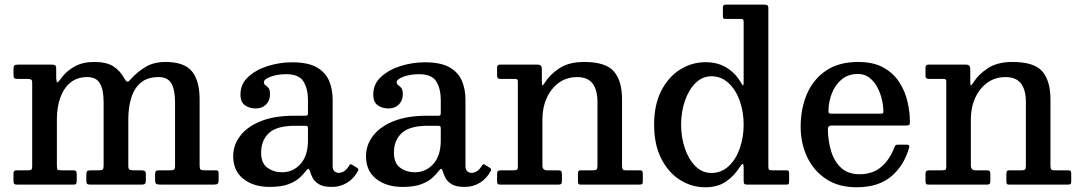

<svg xmlns="http://www.w3.org/2000/svg" viewBox="-20 -800 4679 832"><path d="M38.5 -15.5V-49.5Q38.5 -62 51.5 -62H99.5Q112.5 -62 116 -65.2Q119.5 -68.5 119.5 -81V-441Q119.5 -452.5 115 -455.2Q110.5 -458 99.5 -458H59Q46.5 -458 42.5 -461Q38.5 -464 38.5 -476.5V-498.5Q38.5 -512 41.8 -516Q45 -520 58 -520H203Q214 -520 218.8 -517.2Q223.5 -514.5 223.5 -503V-474.5Q223.5 -441 228.8 -443.2Q234 -445.5 244 -459.5Q266.5 -491 302 -511.2Q337.5 -531.5 388 -531.5Q442.5 -531.5 472 -512Q501.5 -492.5 520 -458.5Q527.5 -445 533 -446Q538.5 -447 545.5 -455.5Q573 -487 609.2 -509.2Q645.5 -531.5 697.5 -531.5Q779 -531.5 812 -490.5Q845 -449.5 845 -369V-83.5Q845 -70 848.5 -66Q852 -62 866.5 -62H915Q923 -62 925.2 -58.8Q927.5 -55.5 927.5 -47V-23Q927.5 -7.5 923.2 -3.8Q919 0 904.5 0H677Q662.5 0 657.2 -3.2Q652 -6.5 652 -22V-42.5Q652 -54 655 -58Q658 -62 669.5 -62H716.5Q730 -62 734.2 -65.2Q738.5 -68.5 738.5 -82V-357.5Q738.5 -410.5 722.8 -438.2Q707 -466 667.5 -466Q619 -466 590.2 -441.8Q561.5 -417.5 548.8 -376Q536 -334.5 536 -283V-81.5Q536 -68 541.2 -65Q546.5 -62 558.5 -62H590.5Q601 -62 606.5 -59.5Q612 -57 612 -45.5V-20.5Q612 -8 608.5 -4Q605 0 592 0H373Q362 0 358 -3Q354 -6 354 -17.5V-40Q354 -54 357.2 -58Q360.5 -62 374.5 -62H408Q421.5 -62 425.2 -65.5Q429 -69 429 -82V-357.5Q429 -410.5 413.2 -438.2Q397.5 -466 358 -466Q314 -466 284.8 -441.8Q255.5 -417.5 241 -376Q226.5 -334.5 226.5 -283V-83Q226.5 -68 229 -65Q231.5 -62 247 -62H295Q305.5 -62 309 -59Q312.5 -56 312.5 -45V-18.5Q312.5 -10.5 310.5 -5.2Q308.5 0 300 0H53.5Q45 0 41.8 -3Q38.5 -6 38.5 -15.5Z M990.5 -123Q990.5 -171.5 1020.8 -211.2Q1051 -251 1109.8 -274.8Q1168.5 -298.5 1254.5 -298.5H1301.5Q1310 -298.5 1312.2 -300.5Q1314.5 -302.5 1314.5 -311.5V-367Q1314.5 -415.5 1295 -447Q1275.5 -478.5 1219.5 -478.5Q1183 -478.5 1153.2 -467.8Q1123.5 -457 1123.5 -443.5Q1123.5 -435 1130.2 -430.8Q1137 -426.5 1143.5 -418.8Q1150 -411 1150 -391Q1150 -364 1132.8 -347Q1115.5 -330 1088 -330Q1061.5 -330 1041.8 -343.5Q1022 -357 1022 -391Q1022 -436 1055.8 -467Q1089.5 -498 1140.8 -514Q1192 -530 1245.5 -530Q1315.5 -530 1353.5 -507.8Q1391.5 -485.5 1406.5 -448.8Q1421.5 -412 1421.5 -368.5V-80Q1421.5 -65 1429.2 -58Q1437 -51 1447.5 -51Q1458 -51 1469.5 -57Q1481 -63 1493.5 -83Q1498.5 -91.5 1505 -86.5L1528.5 -72Q1535 -67.5 1531.5 -60Q1514 -26.5 1484.2 -8.2Q1454.5 10 1419 10H1418.5Q1381 10 1361.8 -1.8Q1342.5 -13.5 1334.5 -29.8Q1326.5 -46 1323 -58.5Q1319.5 -68.5 1316.2 -68.5Q1313 -68.5 1306 -59.5Q1297 -47.5 1279.8 -31Q1262.5 -14.5 1231.2 -2.2Q1200 10 1148.5 10Q1079 10 1034.8 -24.8Q990.5 -59.5 990.5 -123ZM1111.5 -138.5Q1111.5 -92.5 1139 -73Q1166.5 -53.5 1202 -53.5Q1250 -53.5 1282.2 -89.5Q1314.5 -125.5 1314.5 -191V-245Q1314.5 -255 1304.5 -255H1259Q1179.5 -255 1145.5 -223.5Q1111.5 -192 1111.5 -138.5Z M1566 -123Q1566 -171.5 1596.2 -211.2Q1626.5 -251 1685.2 -274.8Q1744 -298.5 1830 -298.5H1877Q1885.5 -298.5 1887.8 -300.5Q1890 -302.5 1890 -311.5V-367Q1890 -415.5 1870.5 -447Q1851 -478.5 1795 -478.5Q1758.5 -478.5 1728.8 -467.8Q1699 -457 1699 -443.5Q1699 -435 1705.8 -430.8Q1712.5 -426.5 1719 -418.8Q1725.5 -411 1725.5 -391Q1725.5 -364 1708.2 -347Q1691 -330 1663.5 -330Q1637 -330 1617.2 -343.5Q1597.5 -357 1597.5 -391Q1597.5 -436 1631.2 -467Q1665 -498 1716.2 -514Q1767.5 -530 1821 -530Q1891 -530 1929 -507.8Q1967 -485.5 1982 -448.8Q1997 -412 1997 -368.5V-80Q1997 -65 2004.8 -58Q2012.5 -51 2023 -51Q2033.5 -51 2045 -57Q2056.5 -63 2069 -83Q2074 -91.5 2080.5 -86.5L2104 -72Q2110.5 -67.5 2107 -60Q2089.5 -26.5 2059.8 -8.2Q2030 10 1994.5 10H1994Q1956.5 10 1937.2 -1.8Q1918 -13.5 1910 -29.8Q1902 -46 1898.5 -58.5Q1895 -68.5 1891.8 -68.5Q1888.5 -68.5 1881.5 -59.5Q1872.5 -47.5 1855.2 -31Q1838 -14.5 1806.8 -2.2Q1775.5 10 1724 10Q1654.5 10 1610.2 -24.8Q1566 -59.5 1566 -123ZM1687 -138.5Q1687 -92.5 1714.5 -73Q1742 -53.5 1777.5 -53.5Q1825.5 -53.5 1857.8 -89.5Q1890 -125.5 1890 -191V-245Q1890 -255 1880 -255H1834.5Q1755 -255 1721 -223.5Q1687 -192 1687 -138.5Z M2210 -458H2146.5Q2134 -458 2134 -472.5V-506.5Q2134 -520 2146.5 -520H2310.5Q2328 -520 2328 -501.5V-448.5Q2328 -429.5 2330.8 -430Q2333.5 -430.5 2339 -439Q2363.5 -478 2404.8 -504.8Q2446 -531.5 2511 -531.5Q2605 -531.5 2640.2 -490.5Q2675.5 -449.5 2675.5 -369V-84.5Q2675.5 -71 2678.2 -66.5Q2681 -62 2694.5 -62H2752Q2760.5 -62 2763 -58.8Q2765.5 -55.5 2765.5 -46.5V-13Q2765.5 -3.5 2761.5 -1.8Q2757.5 0 2748 0H2496.5Q2488 0 2486.2 -3.8Q2484.5 -7.5 2484.5 -16.5V-46.5Q2484.5 -55 2486.8 -58.5Q2489 -62 2497.5 -62H2548.5Q2561 -62 2565 -65.2Q2569 -68.5 2569 -81.5V-357.5Q2569 -410.5 2547.8 -438.2Q2526.5 -466 2481 -466Q2436 -466 2402.2 -441.8Q2368.5 -417.5 2349.5 -376Q2330.5 -334.5 2330.5 -283V-82.5Q2330.5 -62 2351 -62H2397Q2407.5 -62 2411.2 -59Q2415 -56 2415 -45V-15.5Q2415 -6 2411.8 -3Q2408.5 0 2399.5 0H2148Q2138.5 0 2136.2 -3.5Q2134 -7 2134 -16.5V-45.5Q2134 -56 2138 -59Q2142 -62 2152 -62H2205.5Q2216 -62 2220 -64.5Q2224 -67 2224 -77V-447.5Q2224 -454.5 2220.8 -456.2Q2217.5 -458 2210 -458Z M2814.5 -260Q2814.5 -345.5 2845.2 -406Q2876 -466.5 2926.8 -498.5Q2977.5 -530.5 3038 -530.5Q3090.5 -530.5 3129.8 -506Q3169 -481.5 3193.5 -437.5Q3199 -428 3200.8 -430Q3202.5 -432 3202.5 -452V-704.5Q3202.5 -714 3199.5 -716Q3196.5 -718 3187 -718H3122.5Q3116 -718 3114.2 -721Q3112.5 -724 3112.5 -731V-769Q3112.5 -780 3125.5 -780H3290Q3299.5 -780 3304.5 -777.5Q3309.5 -775 3309.5 -765V-79Q3309.5 -67.5 3312.5 -64.8Q3315.5 -62 3327.5 -62H3384Q3393 -62 3396.2 -60Q3399.5 -58 3399.5 -48.5V-15Q3399.5 -5 3397.2 -2.5Q3395 0 3385.5 0H3219.5Q3208.5 0 3205.5 -3.5Q3202.5 -7 3202.5 -18V-73.5Q3202.5 -101 3189.5 -81.5Q3161.5 -37 3125.5 -12.8Q3089.5 11.5 3036.5 11.5Q2976.5 11.5 2926 -20.8Q2875.5 -53 2845 -113.5Q2814.5 -174 2814.5 -260ZM2931.5 -260Q2931.5 -204.5 2948 -156.5Q2964.5 -108.5 2994 -79.5Q3023.5 -50.5 3063 -50.5Q3105.5 -50.5 3137 -79.5Q3168.5 -108.5 3185.5 -156.5Q3202.5 -204.5 3202.5 -260Q3202.5 -315.5 3185.5 -363.2Q3168.5 -411 3137 -440.2Q3105.5 -469.5 3063 -469.5Q3023.5 -469.5 2994 -440.2Q2964.5 -411 2948 -363.2Q2931.5 -315.5 2931.5 -260Z M3449.5 -250Q3449.5 -330 3477.2 -393.8Q3505 -457.5 3560.2 -494.5Q3615.5 -531.5 3699 -531.5Q3764 -531.5 3807.2 -507.8Q3850.5 -484 3876 -445.2Q3901.5 -406.5 3912.2 -360.8Q3923 -315 3923 -271Q3923 -261 3919.5 -258.5Q3916 -256 3905 -256H3583.5Q3567.5 -256 3567.5 -241.5Q3568 -189 3581.8 -144.2Q3595.5 -99.5 3625.5 -72.2Q3655.5 -45 3705 -45Q3761.5 -45 3798.5 -76.5Q3835.5 -108 3855.5 -161Q3857.5 -166.5 3859.8 -169.8Q3862 -173 3869.5 -173H3909.5Q3922.5 -173 3920 -162Q3898.5 -83.5 3842.5 -36Q3786.5 11.5 3692 11.5Q3613 11.5 3559 -24.8Q3505 -61 3477.2 -120.5Q3449.5 -180 3449.5 -250ZM3583.5 -307.5H3794Q3803.5 -307.5 3805.8 -309Q3808 -310.5 3808 -316.5Q3808 -340.5 3801.5 -368.8Q3795 -397 3781.5 -422.2Q3768 -447.5 3747.2 -463.5Q3726.5 -479.5 3698 -479.5Q3655 -479.5 3626.8 -455.5Q3598.5 -431.5 3584.5 -395Q3570.5 -358.5 3570 -321Q3569.5 -313 3571.8 -310.2Q3574 -307.5 3583.5 -307.5Z M4066.5 -458H4003Q3990.5 -458 3990.5 -472.5V-506.5Q3990.5 -520 4003 -520H4167Q4184.5 -520 4184.5 -501.5V-448.5Q4184.5 -429.5 4187.2 -430Q4190 -430.5 4195.5 -439Q4220 -478 4261.2 -504.8Q4302.5 -531.5 4367.5 -531.5Q4461.5 -531.5 4496.8 -490.5Q4532 -449.5 4532 -369V-84.5Q4532 -71 4534.8 -66.5Q4537.5 -62 4551 -62H4608.5Q4617 -62 4619.5 -58.8Q4622 -55.5 4622 -46.5V-13Q4622 -3.5 4618 -1.8Q4614 0 4604.5 0H4353Q4344.5 0 4342.8 -3.8Q4341 -7.5 4341 -16.5V-46.5Q4341 -55 4343.2 -58.5Q4345.5 -62 4354 -62H4405Q4417.5 -62 4421.5 -65.2Q4425.5 -68.5 4425.5 -81.5V-357.5Q4425.5 -410.5 4404.2 -438.2Q4383 -466 4337.5 -466Q4292.5 -466 4258.8 -441.8Q4225 -417.5 4206 -376Q4187 -334.5 4187 -283V-82.5Q4187 -62 4207.5 -62H4253.5Q4264 -62 4267.8 -59Q4271.5 -56 4271.5 -45V-15.5Q4271.5 -6 4268.2 -3Q4265 0 4256 0H4004.5Q3995 0 3992.8 -3.5Q3990.5 -7 3990.5 -16.5V-45.5Q3990.5 -56 3994.5 -59Q3998.5 -62 4008.5 -62H4062Q4072.5 -62 4076.5 -64.5Q4080.5 -67 4080.5 -77V-447.5Q4080.5 -454.5 4077.2 -456.2Q4074 -458 4066.5 -458Z"/></svg>

Font: Besley Medium
Style: Regular
Weight: 500
Designer: Owen Earl
Foundry: indestructible type*
Version: Version 2.001; ttfautohint (v1.8.3)